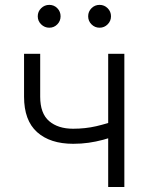

<svg xmlns="http://www.w3.org/2000/svg" viewBox="-20 -752 597 772"><path d="M274.4 -173.8Q181.6 -173.8 129.2 -220.7Q76.7 -267.6 76.7 -363.3V-535.6H141.6V-363.3Q141.6 -295.9 177.5 -265.1Q213.4 -234.4 273.9 -234.4Q323.2 -234.4 367.2 -244.6Q411.1 -254.9 456.1 -271V-209.5Q423.8 -197.8 394.5 -189.9Q365.2 -182.1 336.2 -178Q307.1 -173.8 274.4 -173.8ZM415 0V-535.6H480V0ZM380.4 -640.6Q361.3 -640.6 347.9 -654.1Q334.5 -667.5 334.5 -686.5Q334.5 -705.6 347.9 -719Q361.3 -732.4 380.4 -732.4Q399.4 -732.4 412.8 -719Q426.3 -705.6 426.3 -686.5Q426.3 -667.5 412.8 -654.1Q399.4 -640.6 380.4 -640.6ZM178.2 -640.6Q159.2 -640.6 145.5 -654.1Q131.8 -667.5 131.8 -686.5Q131.8 -705.6 145.5 -719Q159.2 -732.4 178.2 -732.4Q197.3 -732.4 210.4 -719Q223.6 -705.6 223.6 -686.5Q223.6 -667.5 210.4 -654.1Q197.3 -640.6 178.2 -640.6Z"/></svg>

Font: Inter 20pt Light
Style: Regular
Weight: 300
Version: Version 4.001;git-66647c0bb